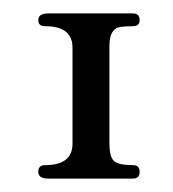

<svg xmlns="http://www.w3.org/2000/svg" viewBox="-20 -690 257 286"><path d="M178 -424H52Q37 -424 37 -434Q37 -444 47 -444Q88 -444 88 -476V-619Q88 -651 47 -651Q37 -651 37 -660Q37 -670 52 -670H178Q188 -670 188 -660Q188 -651 178 -651Q156 -651 152 -647Q143 -641 143 -621V-477Q143 -456 150 -450Q157 -444 178 -444Q188 -444 188 -434Q188 -424 178 -424Z"/></svg>

Font: GFS Baskerville
Style: Regular
Weight: 400
Designer: George Matthiopoulos
Foundry: George Matthiopoulos
Version: Version 1.0